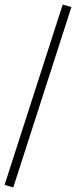

<svg xmlns="http://www.w3.org/2000/svg" viewBox="-38 -764 332 839"><path d="M20 55 -18 44 236 -744 274 -733Z"/></svg>

Font: Nunito Sans 12pt ExtraLight
Style: Regular
Weight: 200
Designer: Vernon Adams
Foundry: Vernon Adams
Version: Version 3.101;gftools[0.9.27]